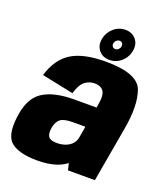

<svg xmlns="http://www.w3.org/2000/svg" viewBox="-150 -894 876 1002"><g transform="rotate(20 287.5 -393.0)"><path d="M342.5 0 333.5 -38Q332.5 -37 331.5 -36Q277 6.5 172 6.5Q76 6.5 30 -28Q-16 -62.5 -2.5 -169Q10 -277.5 71.8 -318.2Q133.5 -359 247 -359H370.5L373.5 -376.5Q383.5 -433 367.8 -453.8Q352 -474.5 319.5 -474.5Q289 -474.5 265 -455.8Q241 -437 226.5 -386.5L50 -423Q78.5 -518.5 145.2 -559.8Q212 -601 335 -601Q512 -601 541 -521.5Q570 -442 545.5 -305.5L492 0ZM338.5 -178.5 350 -245H281Q230.5 -245 211.2 -229.2Q192 -213.5 186 -179.5Q180.5 -144.5 192 -129.2Q203.5 -114 238.5 -114Q278 -114 306 -132Q332.5 -149.5 338.5 -178.5ZM348 -615.5Q310.5 -615.5 289.2 -640.8Q268 -666 274 -704Q280.5 -741 308.8 -766.5Q337 -792 374.5 -792Q411.5 -792 433 -766.5Q454.5 -741 448 -704Q442 -666 413.5 -640.8Q385 -615.5 348 -615.5ZM357 -679Q366.5 -679 374.5 -686.2Q382.5 -693.5 384 -704Q385.5 -714 380.2 -721Q375 -728 365 -728Q355.5 -728 347.8 -721Q340 -714 338 -704Q336.5 -693.5 342 -686.2Q347.5 -679 357 -679Z"/></g></svg>

Font: Anybody ExtraBold
Style: Italic
Weight: 800
Italic angle: -10°
Designer: Tyler Finck
Foundry: Etcetera Type Company
Version: Version 1.010; ttfautohint (v1.8.3) -l 8 -r 50 -G 200 -x 14 